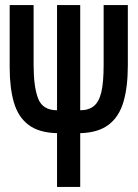

<svg xmlns="http://www.w3.org/2000/svg" viewBox="-20 -734 540 754"><path d="M204 -211Q132 -213 91.5 -244Q51 -275 34.5 -332Q18 -389 18 -469V-714H112V-479Q112 -392 130 -346.5Q148 -301 204 -301V-714H295V-301Q328 -301 348.5 -317.5Q369 -334 378 -372.5Q387 -411 387 -479V-714H482V-477Q482 -393 465 -334.5Q448 -276 407 -244.5Q366 -213 295 -211V0H204Z"/></svg>

Font: Noto Sans Mono ExtraCondensed Medium
Style: Regular
Weight: 500
Width: 2
Designer: Monotype Design Team
Foundry: Monotype Imaging Inc.
Version: Version 2.014